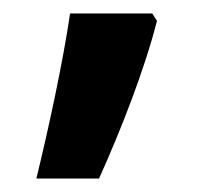

<svg xmlns="http://www.w3.org/2000/svg" viewBox="-20 -136 319 285"><path d="M213 -105 206 -116H84C74 -47 53 51 34 129H127C160 56 195 -34 213 -105Z"/></svg>

Font: Noto Sans Balinese SemiBold
Style: Regular
Weight: 600
Designer: Aditya Bayu, David Williams
Foundry: David Williams
Version: Version 2.005